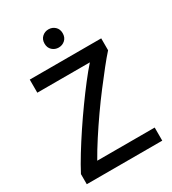

<svg xmlns="http://www.w3.org/2000/svg" viewBox="-211 -1005 1003 1117"><g transform="rotate(-30 290.0 -446.0)"><path d="M37 0V-68Q62 -116 97 -173Q132 -230 172 -290Q212 -350 254 -408.5Q296 -467 335 -517.5Q374 -568 407 -605H54V-693H534V-613Q506 -582 469.5 -536Q433 -490 391 -435Q349 -380 307 -320Q265 -260 226.5 -200.5Q188 -141 158 -88H544V0ZM294 -770Q269 -770 251 -786.5Q233 -803 233 -831Q233 -859 251 -875.5Q269 -892 294 -892Q319 -892 337 -875.5Q355 -859 355 -831Q355 -803 337 -786.5Q319 -770 294 -770Z"/></g></svg>

Font: Ubuntu Sans Medium
Style: Regular
Weight: 500
Designer: Dalton Maag Ltd
Foundry: Dalton Maag Ltd
Version: Version 1.006; ttfautohint (v1.8.4.7-5d5b)